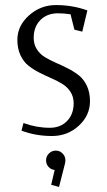

<svg xmlns="http://www.w3.org/2000/svg" viewBox="-20 -532 420 751"><path d="M47.9 -376Q47.9 -430.7 93 -471.4Q138.2 -512.2 199.2 -512.2Q263.7 -512.2 321.8 -491.2L301.8 -408.2L271 -416L255.9 -476.1Q229.5 -480 207 -480Q164.1 -480 137.9 -453.6Q111.8 -427.2 111.8 -383.8Q111.8 -358.4 124 -339.4Q136.2 -320.3 155.5 -308.6Q174.8 -296.9 198.2 -286.6Q221.7 -276.4 245.4 -264.4Q269 -252.4 288.3 -237.3Q307.6 -222.2 319.8 -196.3Q332 -170.4 332 -136.2Q332 -80.6 288.3 -40.3Q244.6 0 183.1 0Q119.6 0 64 -21L71.8 -50.8Q122.6 -32.2 174.8 -32.2Q216.8 -32.2 242.4 -58.8Q268.1 -85.4 268.1 -127.9Q268.1 -153.3 255.9 -172.4Q243.7 -191.4 224.4 -203.4Q205.1 -215.3 181.6 -225.6Q158.2 -235.8 134.5 -247.8Q110.8 -259.8 91.6 -274.9Q72.3 -290 60.1 -315.9Q47.9 -341.8 47.9 -376ZM160.2 95.2Q160.2 79.6 171.4 68.4Q182.6 57.1 198.2 57.1Q213.9 57.1 224.9 68.4Q235.8 79.6 235.8 95.2Q235.8 101.1 233.9 108.9L210.9 199.2L180.2 190.9L193.8 132.8Q179.2 131.3 169.7 120.6Q160.2 109.9 160.2 95.2Z"/></svg>

Font: Gawaa
Style: Regular
Weight: 400
Designer: T. Christopher White
Version: Version 1.0